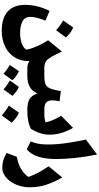

<svg xmlns="http://www.w3.org/2000/svg" viewBox="516 -1360 1137 2210"><g transform="rotate(90 1085.0 -254.5)"><path d="M573.2 -398.9 600.1 -341.3Q629.9 -279.8 652.6 -248.5Q675.3 -217.3 700 -206.5Q724.6 -195.8 760.7 -195.8H761.2V0H760.7Q716.3 0 683.1 -25.4Q685.1 70.3 641.6 142.3Q598.1 214.4 518.6 254.4Q439 294.4 332.5 294.4Q188.5 294.4 112.1 226.1Q35.6 157.7 35.6 25.9Q35.6 -47.4 52.2 -114.7Q68.8 -182.1 104.5 -256.3L216.8 -209Q196.3 -157.2 185.1 -114.5Q173.8 -71.8 173.8 -32.7Q173.8 27.8 225.6 55.4Q277.3 83 356.4 83Q425.3 83 477.5 64.7Q529.8 46.4 550.8 12.2Q546.9 -19.5 531.5 -61.8Q516.1 -104 493.2 -150.4Q470.2 -196.8 442.9 -239.7ZM295.4 -527.8Q327.6 -515.6 356.4 -493.7Q385.3 -471.7 410.6 -445.3Q390.6 -417.5 370.1 -388.9Q349.6 -360.4 328.1 -331.5Q303.2 -353.5 274.9 -374Q246.6 -394.5 214.4 -412.6Q235.8 -441.9 255.9 -470.7Q275.9 -499.5 295.4 -527.8Z M726.6 201.2Q732.9 191.9 799.3 97.2Q846.7 114.7 903.3 171.4Q884.3 198.2 865.7 223.4Q847.2 248.5 828.6 273.9Q781.2 231.9 726.6 201.2ZM906.2 201.2Q959.5 127 979.5 97.2Q1026.9 115.2 1083 171.4Q1062 201.7 1009.3 273.9Q968.8 236.8 906.2 201.2ZM761.2 0Q750.5 0 745.1 -8.1Q739.7 -16.1 739.7 -38.6V-157.2Q739.7 -179.7 745.1 -187.7Q750.5 -195.8 761.2 -195.8H857.4Q906.2 -195.8 935.5 -204.6Q964.8 -213.4 981.4 -234.6Q998 -255.9 1008.1 -292.7Q1018.1 -329.6 1028.3 -385.7L1144.5 -371.6Q1140.1 -347.7 1137.2 -325.4Q1134.3 -303.2 1134.3 -284.7Q1134.3 -244.6 1156.7 -220.2Q1179.2 -195.8 1238.3 -195.8H1238.8V0H1238.3Q1159.2 0 1117.7 -26.6Q1076.2 -53.2 1054.2 -116.7Q1028.8 -53.2 977.1 -26.6Q925.3 0 857.9 0Z M1275.9 97.2Q1308.1 109.4 1336.9 131.3Q1365.7 153.3 1391.1 179.7Q1371.1 207.5 1350.6 236.1Q1330.1 264.6 1308.6 293.5Q1283.7 271.5 1255.4 251Q1227.1 230.5 1194.8 212.4Q1216.3 183.1 1236.3 154.3Q1256.3 125.5 1275.9 97.2ZM1238.8 0Q1228 0 1222.7 -8.1Q1217.3 -16.1 1217.3 -38.6V-157.2Q1217.3 -179.7 1222.7 -187.7Q1228 -195.8 1238.8 -195.8H1285.2Q1316.4 -195.8 1342.3 -199Q1368.2 -202.1 1387.7 -210.4Q1379.9 -252.4 1359.1 -299.3Q1338.4 -346.2 1313 -390.1L1450.7 -525.9Q1482.4 -475.6 1506.1 -403.1Q1529.8 -330.6 1529.8 -252.4Q1529.8 -200.2 1511.7 -145.8Q1493.7 -91.3 1461.4 -40Q1418 -19 1367.2 -9.5Q1316.4 0 1254.9 0Z M1757.8 -802.7Q1785.2 -670.4 1797.6 -549.8Q1810.1 -429.2 1810.1 -333Q1810.1 -215.8 1784.7 -131.8Q1759.3 -47.9 1699.2 7.3L1607.4 -38.6Q1625 -80.6 1633.8 -126.2Q1642.6 -171.9 1642.6 -238.3Q1642.6 -294.4 1637.7 -354.2Q1632.8 -414.1 1620.6 -490.7Q1608.4 -567.4 1585.9 -674.3Z M2135.3 -28.8Q2135.3 35.6 2117.4 92.8Q2099.6 149.9 2068.4 193.8Q2037.1 237.8 1996.3 262.9Q1955.6 288.1 1909.7 288.1Q1863.3 288.1 1824.7 276.6Q1786.1 265.1 1739.7 237.8L1784.7 120.6Q1939.9 94.2 2016.6 -12.7Q1994.1 -74.2 1964.6 -129.9Q1935.1 -185.5 1893.6 -245.1L2022.5 -402.8Q2063.5 -328.6 2088.4 -267.1Q2113.3 -205.6 2124.3 -148.2Q2135.3 -90.8 2135.3 -28.8Z"/></g></svg>

Font: Pinar DS1 ExtraBold
Style: Regular
Weight: 800
Designer: Amin Abedi
Version: Version 3.000